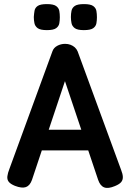

<svg xmlns="http://www.w3.org/2000/svg" viewBox="-20 -903 635 937"><path d="M571 -74Q579 -54 579.5 -39.5Q580 -25 571.5 -14.5Q563 -4 541 5Q508 19 488.5 11.5Q469 4 459 -25L297 -507L136 -25Q126 3 106.5 10Q87 17 53 4Q31 -5 22.5 -16Q14 -27 16 -43Q18 -59 26 -79L236 -653Q242 -670 259.5 -679.5Q277 -689 298 -689Q312 -689 324 -684.5Q336 -680 345 -672Q354 -664 359 -652ZM138 -169 186 -270H407L454 -169ZM389 -756Q358 -756 345 -765.5Q332 -775 329 -790Q326 -805 326 -820Q326 -836 329 -850.5Q332 -865 345 -874Q358 -883 390 -883Q422 -883 435 -873.5Q448 -864 450.5 -849.5Q453 -835 453 -819Q453 -804 450.5 -789.5Q448 -775 435 -765.5Q422 -756 389 -756ZM209 -756Q177 -756 164 -765.5Q151 -775 148 -790Q145 -805 145 -820Q146 -836 148.5 -850.5Q151 -865 164 -874Q177 -883 209 -883Q241 -883 254 -873.5Q267 -864 269.5 -849.5Q272 -835 272 -819Q272 -804 269.5 -789.5Q267 -775 254 -765.5Q241 -756 209 -756Z"/></svg>

Font: Fredoka SemiCondensed Medium
Style: Regular
Weight: 500
Width: 4
Designer: Ben Nathan
Foundry: Milena B. Brandão, Ben Nathan
Version: Version 2.001